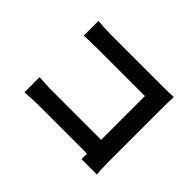

<svg xmlns="http://www.w3.org/2000/svg" viewBox="-141 -985 1281 1281"><g transform="rotate(45 500.0 -344.0)"><path d="M156.6 -710.1Q184.8 -707.4 219.7 -705.5Q254.5 -703.6 280.4 -703.6H784.1Q806.1 -703.6 832.7 -704.4Q859.3 -705.1 871.6 -706.1Q870.6 -688.6 869.7 -662.3Q868.8 -636.1 868.8 -613.7V-95.6Q868.8 -69.9 870.3 -35.1Q871.8 -0.3 873.4 22.3H728.4Q729.2 -0.3 729.8 -26.5Q730.4 -52.8 730.4 -80.3V-574.5H280.7Q248.9 -574.5 213.2 -573.5Q177.6 -572.5 156.6 -570.7ZM144.4 -167.1Q169.8 -165.3 202.5 -163.3Q235.2 -161.3 268.7 -161.3H809.2V-29.7H272.8Q243.9 -29.7 206.4 -28Q168.9 -26.3 144.4 -23.8Z"/></g></svg>

Font: Noto Sans KR Thin
Style: Regular
Weight: 100
Designer: Ryoko NISHIZUKA 西塚涼子 (kana, bopomofo & ideographs); Paul D. Hunt (Latin, Greek & Cyrillic); Sandoll Communications 산돌커뮤니
Foundry: Adobe
Version: Version 2.004-H2;hotconv 1.0.118;makeotfexe 2.5.65603